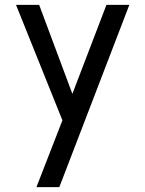

<svg xmlns="http://www.w3.org/2000/svg" viewBox="-20 -520 598 790"><path d="M45.9 -500H141.1L277.8 -133.8L418 -500H512.2L224.1 250H129.9L236.8 -24.9Z"/></svg>

Font: Carme
Style: Regular
Weight: 400
Version: 1.000